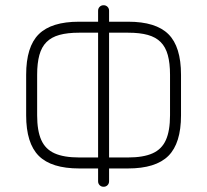

<svg xmlns="http://www.w3.org/2000/svg" viewBox="-20 -684 792 734"><path d="M389 -40V-82H469Q528 -82 563.2 -97.8Q598.5 -113.5 614.2 -148.8Q630 -184 630 -243V-398Q630 -442.5 621.5 -473.5Q613 -504.5 594.2 -523.2Q575.5 -542 545 -550.5Q514.5 -559 470 -559H389V-601H470Q576 -601 624 -553.2Q672 -505.5 672 -398V-243Q672 -136.5 623.8 -88.2Q575.5 -40 469 -40ZM283 -40Q176.5 -40 128.2 -88.2Q80 -136.5 80 -243V-398Q80 -505.5 128.2 -553.2Q176.5 -601 282 -601H363V-559H282Q238 -559 207.2 -550.5Q176.5 -542 157.8 -523.2Q139 -504.5 130.5 -473.5Q122 -442.5 122 -398V-243Q122 -184 137.8 -148.8Q153.5 -113.5 188.8 -97.8Q224 -82 283 -82H363V-40ZM376 30Q367 30 361 24Q355 18 355 9V-643Q355 -652 361 -658Q367 -664 376 -664Q385 -664 391 -658Q397 -652 397 -643V9Q397 18 391 24Q385 30 376 30Z"/></svg>

Font: Jura Light Light
Style: Regular
Weight: 300
Version: Version 5.106